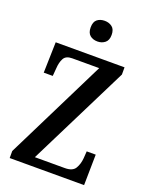

<svg xmlns="http://www.w3.org/2000/svg" viewBox="-168 -1013 861 1101"><g transform="rotate(20 262.5 -463.0)"><path d="M32 0V-43L338 -660H173Q135 -660 122 -635.5Q109 -611 107 -575L103 -527H48L53 -714H473V-670L166 -54H349Q396 -54 412 -81Q428 -108 431 -144L434 -187H489L486 0ZM276 -800Q248 -800 230 -815Q212 -830 212 -863Q212 -897 230 -911.5Q248 -926 276 -926Q302 -926 321 -911.5Q340 -897 340 -863Q340 -830 321 -815Q302 -800 276 -800Z"/></g></svg>

Font: Noto Serif Tamil ExtraCondensed SemiBold
Style: Italic
Weight: 600
Width: 2
Italic angle: -12°
Designer: Indian Type Foundry, Tom Grace, and the Monotype Design Team
Foundry: Monotype Imaging Inc.
Version: Version 2.003; ttfautohint (v1.8.4.7-5d5b)